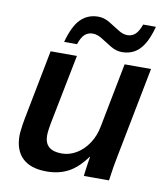

<svg xmlns="http://www.w3.org/2000/svg" viewBox="-82 -789 757 867"><g transform="rotate(10 296.5 -355.5)"><path d="M370.6 -90.3Q332 -36.6 289.1 -13.7Q246.1 9.3 189.5 9.3Q116.2 9.3 78.9 -26.4Q41.5 -62 41.5 -129.4Q41.5 -138.7 43.2 -152.8Q44.9 -167 47.1 -182.6Q49.3 -198.2 51.8 -209.5L113.8 -528.3H234.4L175.3 -229.5Q164.1 -174.8 164.1 -151.4Q164.1 -82.5 242.7 -82.5Q278.3 -82.5 310.1 -101.6Q341.8 -120.6 364.5 -154.5Q387.2 -188.5 395.5 -232.4L453.1 -528.3H574.2L493.2 -112.8Q488.8 -92.3 484.1 -64Q479.5 -35.6 474.6 0H359.4Q359.4 -3.4 361.8 -21.5Q364.3 -39.6 367.2 -60.1Q370.1 -80.6 372.1 -90.3ZM431.2 -580.6Q404.8 -580.6 379.9 -595.5Q355 -610.4 332 -625.2Q309.1 -640.1 288.1 -640.1Q266.6 -640.1 251.7 -627Q236.8 -613.8 225.6 -580.6H166.5Q187 -656.7 219.5 -688.2Q252 -719.7 298.8 -719.7Q325.7 -719.7 350.8 -704.8Q376 -689.9 398.7 -675Q421.4 -660.2 441.4 -660.2Q463.4 -660.2 478.3 -674.1Q493.2 -688 504.4 -719.7H563Q548.3 -664.6 527.8 -633.8Q509.8 -606.4 485.8 -593.5Q461.9 -580.6 431.2 -580.6Z"/></g></svg>

Font: Arimo SemiBold
Style: Italic
Weight: 600
Italic angle: -12°
Version: Version 1.33